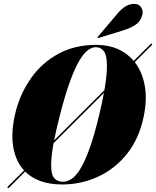

<svg xmlns="http://www.w3.org/2000/svg" viewBox="-20 -944 807 993"><path d="M20 28.5Q16.5 25 21.5 20L104.5 -62.5Q60 -110.5 47.8 -188.2Q35.5 -266 62.5 -372Q87.5 -466 143 -543.2Q198.5 -620.5 282.8 -666.2Q367 -712 477.5 -712Q601 -712 671.5 -629L758.5 -715.5Q763 -719.5 766 -718Q769.5 -715 764.5 -710L677 -622.5Q715 -574 728.5 -502Q742 -430 722.5 -338Q698.5 -225.5 636.5 -148Q574.5 -70.5 487.2 -30.2Q400 10 301 10Q178 10 110 -56.5L28 25.5Q23.5 30 20 28.5ZM291 -353Q271 -275.5 260 -218L520 -477.5Q533 -552.5 533 -600.5Q533.5 -657 517.5 -678.5Q501.5 -700 475 -700Q456.5 -700 435.5 -685.2Q414.5 -670.5 391.8 -633Q369 -595.5 343.8 -527.5Q318.5 -459.5 291 -353ZM305.5 -4Q326 -4 347.8 -17Q369.5 -30 393.2 -67Q417 -104 442.5 -174Q468 -244 495 -358Q508.5 -416 517.5 -463.5L257 -203.5Q245 -136 244.5 -93.5Q244 -40.5 260.8 -22.2Q277.5 -4 305.5 -4ZM586.5 -872.5Q629.5 -924 673 -924Q699.5 -924 710.5 -905.2Q721.5 -886.5 716.5 -868Q707.5 -833 679.8 -815.2Q652 -797.5 622.5 -788.5L490.5 -748Q485.5 -746.5 484.5 -749Q483.5 -751.5 487 -755Z"/></svg>

Font: Fraunces 144pt Black
Style: Italic
Weight: 900
Italic angle: -16°
Version: Version 1.000;[0bf87f6ff]